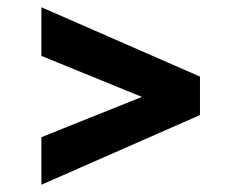

<svg xmlns="http://www.w3.org/2000/svg" viewBox="-20 -553 640 529"><path d="M94 -44V-175L371 -286L94 -399V-533L531 -342V-236Z"/></svg>

Font: Radio Canada SemiBold
Style: Regular
Weight: 600
Designer: Charles Daoud, Etienne Aubert Bonn, Alexandre Saumier Demers, Jacques Le Bailly
Foundry: Radio-Canada
Version: Version 2.104; ttfautohint (v1.8.4.7-5d5b);gftools[0.9.28.de